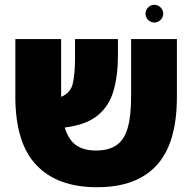

<svg xmlns="http://www.w3.org/2000/svg" viewBox="-20 -772 802 801"><path d="M384 9Q219 9 131.5 -83.5Q44 -176 44 -369V-609H235V-372Q235 -369 235 -368Q275 -384 284 -425Q293 -466 293 -531V-609H472V-540Q472 -457 453.5 -393Q435 -329 387 -290Q339 -251 250 -240Q266 -188 298 -166Q330 -144 380 -144H381Q433 -144 465.5 -166Q498 -188 512.5 -237.5Q527 -287 527 -370V-609H718V-368Q718 -175 634 -83Q550 9 386 9ZM624 -678Q609 -678 598 -689Q587 -700 587 -715Q587 -730 598 -741Q609 -752 624 -752Q639 -752 650 -741Q661 -730 661 -715Q661 -700 650 -689Q639 -678 624 -678Z"/></svg>

Font: Noto Sans Hebrew SemiCondensed Black
Style: Regular
Weight: 900
Width: 4
Designer: Ben Nathan
Foundry: Google LLC
Version: Version 3.001; ttfautohint (v1.8.4.7-5d5b)